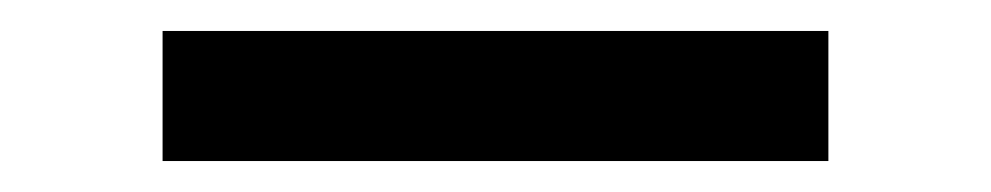

<svg xmlns="http://www.w3.org/2000/svg" viewBox="-20 -20 640 124"><path d="M515 84H85V0H515Z"/></svg>

Font: Iosevka Fixed Medium Extended
Style: Regular
Weight: 500
Width: 7
Monospace: yes
Designer: Belleve Invis
Foundry: Belleve Invis
Version: Version 24.1.1; ttfautohint (v1.8.4)